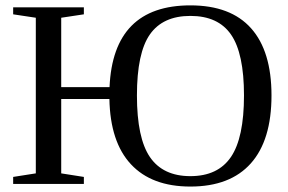

<svg xmlns="http://www.w3.org/2000/svg" viewBox="-20 -682 1068 712"><path d="M207 -358.9H386.2Q399.4 -662.1 686 -662.1Q835.4 -662.1 911.1 -577.1Q986.8 -492.2 986.8 -328.1Q986.8 -162.1 910.2 -76.2Q833.5 9.8 686 9.8Q542.5 9.8 465.6 -72.8Q388.7 -155.3 385.7 -314.9H207V-39.1L291 -25.9V0H28.8V-25.9L112.8 -39.1V-616.2L28.8 -628.9V-654.8H291V-628.9L207 -616.2ZM487.8 -328.1Q487.8 -169.9 536.1 -99.4Q584.5 -28.8 686 -28.8Q788.1 -28.8 836.4 -99.9Q884.8 -170.9 884.8 -328.1Q884.8 -483.9 836.9 -553.5Q789.1 -623 686 -623Q584 -623 535.9 -554.4Q487.8 -485.8 487.8 -328.1Z"/></svg>

Font: Liberation Serif
Style: Regular
Weight: 400
Designer: Steve Matteson
Foundry: Ascender Corporation
Version: Version 2.1.5